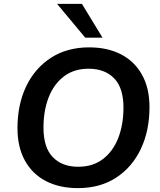

<svg xmlns="http://www.w3.org/2000/svg" viewBox="-20 -959 825 989"><path d="M381 10Q287 10 217 -26Q147 -62 108.5 -131.5Q70 -201 70 -299Q70 -420 114.5 -513.5Q159 -607 242 -661Q325 -715 439 -715Q534 -715 603.5 -679Q673 -643 711.5 -574Q750 -505 750 -407Q750 -286 705.5 -192Q661 -98 578.5 -44Q496 10 381 10ZM383 -100Q458 -100 510 -139.5Q562 -179 589 -248Q616 -317 616 -405Q616 -506 568 -555.5Q520 -605 436 -605Q362 -605 310 -566Q258 -527 231 -458.5Q204 -390 204 -301Q204 -199 252 -149.5Q300 -100 383 -100ZM419 -765 274 -939H402L508 -765Z"/></svg>

Font: Nunito Sans
Style: Bold Italic
Weight: 700
Italic angle: -9°
Designer: Vernon Adams
Foundry: Vernon Adams
Version: Version 3.006; ttfautohint (v1.8.3)